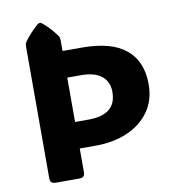

<svg xmlns="http://www.w3.org/2000/svg" viewBox="-81 -788 780 860"><g transform="rotate(-10 309.5 -358.5)"><path d="M235.8 -25.9Q235.8 -11.2 229.7 -5.6Q223.6 0 209 0H105Q90.3 0 84.2 -5.6Q78.1 -11.2 78.1 -25.9V-622.1Q78.1 -636.2 83 -643.6Q105 -675.8 144.5 -711.4Q151.9 -717.3 157.2 -717.3Q163.1 -717.3 169.4 -711.4Q190.9 -692.9 205.6 -676Q220.2 -659.2 231 -643.6Q235.8 -635.7 235.8 -622.1V-575.7H325.2Q457.5 -575.7 523.7 -521.2Q589.8 -466.8 589.8 -362.3Q589.8 -290 553 -238.5Q516.1 -187 452.9 -159.7Q389.6 -132.3 311 -132.3H235.8ZM235.8 -252.9H297.9Q423.8 -252.9 423.8 -356.4Q423.8 -402.8 392.3 -428.7Q360.8 -454.6 297.9 -454.6H235.8Z"/></g></svg>

Font: ADLaM Display
Style: Regular
Weight: 400
Designer: Mark Jamra, Neil Patel, Concept: Andrew Footit
Foundry: Microsoft
Version: Version 2.000; ttfautohint (v1.8.4.7-5d5b);gftools[0.9.28]